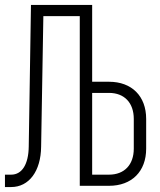

<svg xmlns="http://www.w3.org/2000/svg" viewBox="-25 -750 645 775"><path d="M-5 5H20C92 5 140 -59 141 -158L150 -685H297V0H415C507 0 565 -58 565 -150V-270C565 -362 507 -420 415 -420H347V-730H100L91 -158C90 -87 64 -45 20 -45H-5ZM347 -45V-375H415C477 -375 515 -335 515 -270V-150C515 -85 477 -45 415 -45Z"/></svg>

Font: JetBrains Mono Thin
Style: Regular
Weight: 100
Monospace: yes
Designer: Philipp Nurullin, Konstantin Bulenkov
Foundry: JetBrains
Version: Version 2.305